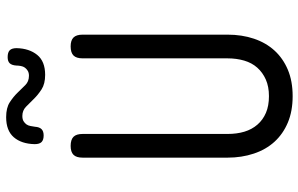

<svg xmlns="http://www.w3.org/2000/svg" viewBox="-198 -788 995 640"><g transform="rotate(-90 300.0 -467.5)"><path d="M95 -690Q95 -711 104.5 -720.5Q114 -730 134 -730Q155 -730 164.5 -720.5Q174 -711 174 -690V-207Q174 -176 181.5 -151Q189 -126 205 -107.5Q221 -89 244.5 -79Q268 -69 300 -69Q332 -69 355.5 -79.5Q379 -90 395 -108Q411 -126 418.5 -151.5Q426 -177 426 -207V-690Q426 -711 435.5 -720.5Q445 -730 466 -730Q486 -730 495.5 -720.5Q505 -711 505 -690V-207Q505 -159 491.5 -119Q478 -79 452 -50.5Q426 -22 388 -6Q350 10 300 10Q250 10 212 -6Q174 -22 148 -50.5Q122 -79 108.5 -119.5Q95 -160 95 -207ZM198 -849Q197 -834 190 -827Q183 -820 169 -820Q154 -820 147 -827Q140 -834 140 -850Q141 -894 163 -919.5Q185 -945 230 -945Q261 -945 279.5 -933Q298 -921 311.5 -907Q325 -893 337 -881Q349 -869 368 -869Q378 -869 384.5 -873Q391 -877 395 -882.5Q399 -888 400.5 -896Q402 -904 402 -911Q403 -926 409.5 -933Q416 -940 430 -940Q446 -940 453 -933Q460 -926 460 -910Q459 -868 437.5 -841.5Q416 -815 371 -815Q341 -815 322.5 -827Q304 -839 290.5 -853Q277 -867 264.5 -879Q252 -891 234 -891Q223 -891 216.5 -887Q210 -883 206 -877.5Q202 -872 200.5 -864Q199 -856 198 -849Z"/></g></svg>

Font: Maple Mono NL Light
Style: Regular
Weight: 300
Monospace: yes
Designer: subframe7536
Version: Version 7.000